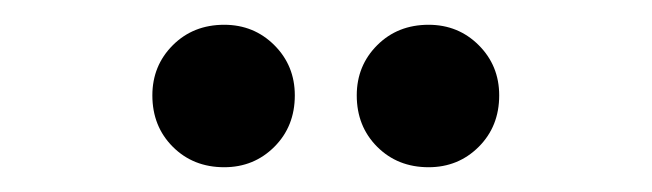

<svg xmlns="http://www.w3.org/2000/svg" viewBox="-20 -795 526 155"><path d="M103 -718Q103 -742 119.5 -758.5Q136 -775 161 -775Q185 -775 201.5 -758.5Q218 -742 218 -718Q218 -693 201.5 -676.5Q185 -660 161 -660Q136 -660 119.5 -676.5Q103 -693 103 -718ZM268 -718Q268 -742 284.5 -758.5Q301 -775 326 -775Q350 -775 366.5 -758.5Q383 -742 383 -718Q383 -693 366.5 -676.5Q350 -660 326 -660Q301 -660 284.5 -676.5Q268 -693 268 -718Z"/></svg>

Font: Trafiko Sans Variable
Style: Regular
Weight: 400
Designer: Gumpita Rahayu / Trafiko
Foundry: Tokotype / Trafiko
Version: Version 0.001;FEAKit 1.0